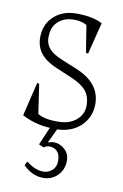

<svg xmlns="http://www.w3.org/2000/svg" viewBox="-75 -458 452 708"><g transform="rotate(10 151.5 -104.0)"><path d="M24.9 -9.8 55.2 -136.2 63 -133.8 79.1 -23.9Q106.4 -7.3 158.2 -8.8Q198.7 -9.3 223.9 -31Q249 -52.7 249 -85Q249 -120.6 230.2 -141.8Q211.4 -163.1 168.9 -180.2L119.1 -201.2Q72.3 -220.7 53.2 -248Q34.2 -275.4 37.1 -313Q40 -356.9 72 -385Q104 -413.1 154.8 -413.1Q213.9 -413.1 251 -394L221.2 -274.9L212.9 -276.9L196.8 -377.9Q176.8 -389.2 149.9 -389.2Q114.7 -389.2 92.8 -371.1Q70.8 -353 67.9 -324.2Q63.5 -293.5 77.4 -272.7Q91.3 -252 130.9 -235.8L189 -211.9Q279.8 -174.3 279.8 -96.2Q279.8 -47.4 246.1 -14.6Q212.4 18.1 157.2 20L131.8 73.2Q147.5 68.8 151.9 68.8Q175.8 68.8 194.3 85Q212.9 101.1 212.9 127.9Q212.9 160.6 191.2 182.9Q169.4 205.1 137.2 205.1Q96.2 205.1 62 170.9L69.8 155.8Q103 182.1 132.8 182.1Q153.3 182.1 167.2 168.9Q181.2 155.8 181.2 134.8Q181.2 109.9 169.7 98.4Q158.2 86.9 141.1 86.9Q128.9 86.9 120.1 94.2L101.1 85.9L129.9 19Q72.8 16.1 24.9 -9.8Z"/></g></svg>

Font: Halibut Cnd Thin
Style: Regular
Weight: 250
Width: 3
Designer: Matteo Maggi
Foundry: Collletttivo
Version: Version 3.080 | FøM Fix